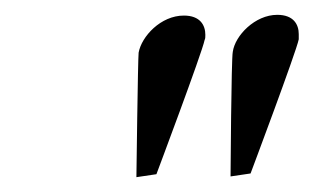

<svg xmlns="http://www.w3.org/2000/svg" viewBox="-20 -665 423 259"><path d="M291 -427 318 -431C318 -431 380 -596 383 -612V-619C383 -632 376 -645 354 -645C324 -645 297 -617 294 -595C292 -586 291 -427 291 -427ZM164 -426 191 -430C191 -430 253 -595 256 -611C257 -613 257 -615 257 -618C257 -631 250 -644 228 -644C197 -644 171 -616 167 -594C166 -585 164 -426 164 -426Z"/></svg>

Font: Libertinus Serif
Style: Italic
Weight: 400
Italic angle: -12°
Designer: Philipp H. Poll, Khaled Hosny
Foundry: Caleb Maclennan
Version: Version 7.050;RELEASE